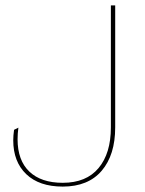

<svg xmlns="http://www.w3.org/2000/svg" viewBox="-20 -680 538 710"><path d="M406 -209Q406 -107 356 -48.5Q306 10 212 10Q125 10 77 -36Q29 -82 29 -161Q29 -179 32 -200L48 -208Q45 -186 45 -165Q45 -87 88.5 -45.5Q132 -4 212 -4Q299 -4 344.5 -58.5Q390 -113 390 -209V-660H406Z"/></svg>

Font: Work Sans Hairline
Style: Regular
Weight: 400
Designer: Wei Huang
Foundry: Wei Huang
Version: Version 1.032